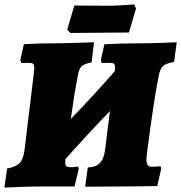

<svg xmlns="http://www.w3.org/2000/svg" viewBox="-37 -843 819 868"><path d="M762 -652 750 -563Q714 -557 700.5 -545Q687 -533 681 -502Q659 -396 627 -148Q625 -128 625 -122Q625 -104 631 -96.5Q637 -89 652 -89Q664 -89 674 -90Q684 -91 688 -92L692 -81L674 -2Q660 -2 615.5 -1Q571 0 514 0L348 1L360 -86Q396 -87 414.5 -106Q433 -125 438 -166L460 -341Q367 -245 259 -124Q258 -119 258 -110Q258 -96 263 -91.5Q268 -87 280 -87Q295 -87 305 -88.5Q315 -90 316 -90L319 -80L300 0H150Q110 0 55 2Q0 4 -17 5L-5 -81Q36 -89 52.5 -106.5Q69 -124 74 -166L116 -512L118 -536Q118 -550 112.5 -554.5Q107 -559 93 -559L59 -558L55 -572L71 -643Q84 -644 120 -645.5Q156 -647 191 -647Q229 -647 297.5 -649Q366 -651 388 -652L377 -561Q344 -555 332 -543.5Q320 -532 315 -502Q298 -415 283 -305Q380 -405 482 -521Q483 -527 483 -536Q483 -550 478 -554.5Q473 -559 459 -559L423 -558L419 -572L435 -643Q452 -644 497 -645.5Q542 -647 586 -647Q633 -647 687 -649Q741 -651 762 -652ZM546 -696 410 -695 281 -694 267 -709 299 -818 448 -817Q479 -817 518 -819.5Q557 -822 569 -823L578 -805Z"/></svg>

Font: Alegreya Black
Style: Italic
Weight: 900
Italic angle: -7°
Designer: Juan Pablo del Peral
Foundry: Huerta Tipografica
Version: Version 2.007; ttfautohint (v1.6)